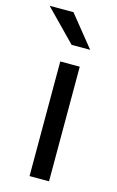

<svg xmlns="http://www.w3.org/2000/svg" viewBox="-136 -762 494 809"><g transform="rotate(15 110.5 -357.5)"><path d="M80 0V-500H165V0ZM108 -580 -24 -715H80L189 -580Z"/></g></svg>

Font: Share
Style: Regular
Weight: 400
Designer: Ralph du Carrois
Version: Version 1.001